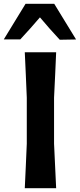

<svg xmlns="http://www.w3.org/2000/svg" viewBox="-58 -987 419 1007"><path d="M72 0Q75 -57.5 77.2 -112Q79.5 -166.5 82.5 -233.5V-474.5Q79.5 -544 77.2 -599Q75 -654 72 -713H236.5Q234 -654 231.5 -599Q229 -544 225.5 -474.5V-233.5Q228.5 -166.5 231.2 -112.2Q234 -58 236.5 0ZM255.5 -778.5Q202.5 -835 151.5 -896Q126.5 -866.5 100.5 -837.5Q74.5 -808.5 48.5 -780.5H-38Q-9.5 -827.5 19 -873.8Q47.5 -920 76 -967H226.5Q255 -920.5 283.5 -873.8Q312 -827 341 -780Z"/></svg>

Font: Commissioner Loud SemiBold
Style: Regular
Weight: 600
Designer: Kostas Bartsokas
Foundry: Kostas Bartsokas
Version: Version 1.000; ttfautohint (v1.8.3)